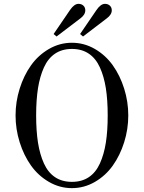

<svg xmlns="http://www.w3.org/2000/svg" viewBox="-20 -950 740 988"><path d="M437 -673.8Q400.9 -698.2 350.1 -698.2Q299.3 -698.2 263.2 -673.8Q227.1 -649.4 206.1 -603Q185.1 -556.6 175.5 -496.1Q166 -435.5 166 -356Q166 -276.4 175.5 -215.8Q185.1 -155.3 206.1 -108.9Q227.1 -62.5 263.2 -38.3Q299.3 -14.2 350.1 -14.2Q400.9 -14.2 437 -38.3Q473.1 -62.5 494.1 -108.9Q515.1 -155.3 524.7 -215.8Q534.2 -276.4 534.2 -356Q534.2 -435.5 524.7 -496.1Q515.1 -556.6 494.1 -603Q473.1 -649.4 437 -673.8ZM231.9 -698Q287.1 -730 350.1 -730Q413.1 -730 468.3 -698Q523.4 -666 560.5 -613.8Q597.7 -561.5 618.9 -494.1Q640.1 -426.8 640.1 -356Q640.1 -285.2 618.9 -217.8Q597.7 -150.4 560.5 -98.1Q523.4 -45.9 468.3 -13.9Q413.1 18.1 350.1 18.1Q287.1 18.1 231.9 -13.9Q176.8 -45.9 139.6 -98.1Q102.5 -150.4 81.3 -217.8Q60.1 -285.2 60.1 -356Q60.1 -426.8 81.3 -494.1Q102.5 -561.5 139.6 -613.8Q176.8 -666 231.9 -698ZM271 -762.2 255.9 -774.9 339.8 -897.9Q361.8 -930.2 383.8 -930.2Q399.4 -930.2 409.2 -920.9Q418.9 -911.6 418.9 -897Q418.9 -874 393.1 -855ZM407.2 -762.2 392.1 -774.9 476.1 -897.9Q498 -930.2 520 -930.2Q535.6 -930.2 545.4 -920.9Q555.2 -911.6 555.2 -897Q555.2 -874.5 528.8 -855Z"/></svg>

Font: Flanker Steampunk
Style: Regular
Weight: 400
Designer: Alexey Kryukov, Leonardo Di Lena
Foundry: Alexey Kryukov, Leonardo Di Lena
Version: 1.210